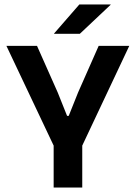

<svg xmlns="http://www.w3.org/2000/svg" viewBox="-20 -846 612 866"><path d="M228.5 -175.5 9 -639H147L240.5 -428.5L282.5 -323.5H290L332 -428.5L425 -639H563L344.5 -175.5ZM222 0V-294.5H351V0ZM338 -826H479V-824.5L340 -693.5H224V-695Z"/></svg>

Font: Anek Tamil SemiBold
Style: Regular
Weight: 600
Version: Version 1.003